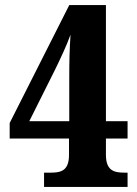

<svg xmlns="http://www.w3.org/2000/svg" viewBox="-20 -734 538 754"><path d="M153 -56V0H481V-56H469C429 -56 396 -63 396 -126V-190H481V-258H396V-714H252L18 -251V-190H251V-126C251 -63 219 -56 179 -56ZM252 -258H95L196 -460C217 -503 242 -556 257 -598C253 -539 252 -489 252 -431Z"/></svg>

Font: Noto Serif Sinhala Condensed ExtraBold
Style: Regular
Weight: 800
Width: 3
Designer: Jelle Bosma - Monotype Design Team
Foundry: Monotype Imaging Inc.
Version: Version 2.007